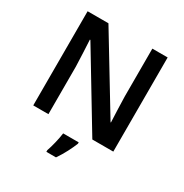

<svg xmlns="http://www.w3.org/2000/svg" viewBox="-208 -877 1209 1261"><g transform="rotate(30 396.5 -246.5)"><path d="M700 0V-714H584V-351C585 -286 589 -211 591 -158H588L251 -714H93V0H208V-360C206 -430 202 -500 199 -560H203L541 0ZM473 71V61H355C350 104 333 172 320 208V221H393C427 172 457 112 473 71Z"/></g></svg>

Font: Noto Sans Arabic SemBd
Style: Regular
Weight: 600
Designer: Monotype Design Team, Nadine Chahine, Nizar Qandah and Khaled Hosny
Foundry: Monotype Imaging Inc.
Version: Version 2.012